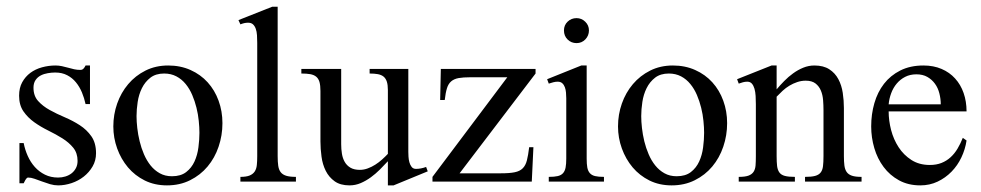

<svg xmlns="http://www.w3.org/2000/svg" viewBox="-20 -543 2932 574"><path d="M267.1 -85Q267.1 -63 256.8 -45.4Q246.6 -27.8 230.5 -15.1Q214.4 -2.4 194.1 4.4Q173.8 11.2 153.8 11.2Q142.1 11.2 129.6 7.6Q117.2 3.9 105.5 -0.5Q93.8 -4.9 83.3 -8.5Q72.8 -12.2 64 -12.2Q61.5 -12.2 59.6 -10Q57.6 -7.8 55.9 -5.1Q54.2 -2.4 53 0.5Q51.8 3.4 50.8 4.9H38.1V-115.2H50.8Q54.7 -95.2 63 -76.7Q71.3 -58.1 84.2 -43.7Q97.2 -29.3 114.5 -20.8Q131.8 -12.2 153.8 -12.2Q165 -12.2 175.5 -15.4Q186 -18.6 194.1 -24.9Q202.1 -31.2 207 -40.5Q211.9 -49.8 211.9 -62Q211.9 -85.4 199 -101.3Q186 -117.2 166.5 -129.4Q147 -141.6 124.5 -152.6Q102.1 -163.6 82.5 -177.5Q63 -191.4 50 -210.2Q37.1 -229 37.1 -256.8Q37.1 -280.3 46.4 -297.1Q55.7 -314 70.8 -325.2Q85.9 -336.4 105.7 -341.8Q125.5 -347.2 146 -347.2Q155.8 -347.2 165 -345.2Q174.3 -343.3 183.6 -340.6Q192.9 -337.9 201.9 -335.9Q210.9 -334 220.2 -334Q226.1 -334 229.7 -337.9Q233.4 -341.8 235.8 -347.2H249V-231.9H235.8Q231.9 -250 224.9 -266.8Q217.8 -283.7 207 -296.9Q196.3 -310.1 180.9 -318.1Q165.5 -326.2 145 -326.2Q134.3 -326.2 122.8 -324.2Q111.3 -322.3 101.8 -317.4Q92.3 -312.5 86.2 -303.5Q80.1 -294.4 80.1 -280.8Q80.1 -256.3 94 -241Q107.9 -225.6 128.7 -214.1Q149.4 -202.6 173.6 -192.4Q197.8 -182.1 218.5 -168.7Q239.3 -155.3 253.2 -135.5Q267.1 -115.7 267.1 -85Z M645 -174.8Q645 -138.2 633.5 -104.5Q622.1 -70.8 600.6 -45.2Q579.1 -19.5 548.3 -4.2Q517.6 11.2 479 11.2Q442.4 11.2 412.8 -3.4Q383.3 -18.1 362.5 -42.7Q341.8 -67.4 330.3 -99.1Q318.8 -130.9 318.8 -165Q318.8 -200.7 330.3 -233.4Q341.8 -266.1 363.3 -291.5Q384.8 -316.9 415 -332Q445.3 -347.2 482.9 -347.2Q519.5 -347.2 549.6 -333.7Q579.6 -320.3 600.8 -296.9Q622.1 -273.4 633.5 -241.9Q645 -210.4 645 -174.8ZM576.2 -146Q576.2 -162.1 574.2 -181.6Q572.3 -201.2 567.4 -220.9Q562.5 -240.7 554.7 -259Q546.9 -277.3 535.2 -291.7Q523.4 -306.2 507.3 -314.7Q491.2 -323.2 470.7 -323.2Q445.8 -323.2 429.7 -310.8Q413.6 -298.3 404.3 -279.5Q395 -260.7 391.6 -238.3Q388.2 -215.8 388.2 -195.8Q388.2 -179.7 390.4 -160.2Q392.6 -140.6 397.5 -120.6Q402.3 -100.6 410.4 -81.8Q418.5 -63 430.2 -48.3Q441.9 -33.7 457.8 -24.9Q473.6 -16.1 494.1 -16.1Q520.5 -16.1 536.6 -28.6Q552.7 -41 561.5 -60.3Q570.3 -79.6 573.2 -102.5Q576.2 -125.5 576.2 -146Z M698.7 0V-14.2Q716.3 -14.2 726.3 -18.3Q736.3 -22.5 741.5 -30.3Q746.6 -38.1 747.8 -49.6Q749 -61 749 -76.2V-414.6Q749 -426.8 748.3 -437.7Q747.6 -448.7 744.6 -457Q741.7 -465.3 736.3 -470.2Q731 -475.1 721.7 -475.1Q715.8 -475.1 710.4 -473.9Q705.1 -472.7 698.7 -470.2L692.9 -482.9L793.9 -522.9H810.1V-76.2Q810.1 -59.1 811.8 -47.4Q813.5 -35.6 819.1 -28.3Q824.7 -21 835.4 -17.6Q846.2 -14.2 864.7 -14.2V0Z M1156.7 11.2H1139.6V-61Q1128.4 -48.8 1115.7 -36.1Q1103 -23.4 1088.6 -12.9Q1074.2 -2.4 1058.3 4.4Q1042.5 11.2 1024.9 11.2Q997.6 11.2 980.5 -1Q963.4 -13.2 953.9 -32.2Q944.3 -51.3 941.2 -74.7Q938 -98.1 938 -120.1V-271Q938 -287.6 935.1 -297.9Q932.1 -308.1 925.3 -313.7Q918.5 -319.3 907.5 -321.3Q896.5 -323.2 880.9 -323.2V-336.9H1000V-111.8Q1000 -97.2 1002.2 -83.5Q1004.4 -69.8 1010.5 -59.1Q1016.6 -48.3 1027.6 -41.7Q1038.6 -35.2 1055.7 -35.2Q1067.9 -35.2 1079.6 -39.6Q1091.3 -43.9 1102.1 -50.8Q1112.8 -57.6 1122.3 -66.2Q1131.8 -74.7 1139.6 -83V-273.9Q1139.6 -289.1 1136.5 -298.8Q1133.3 -308.6 1126.7 -314Q1120.1 -319.3 1109.6 -321.3Q1099.1 -323.2 1085 -323.2V-336.9H1200.7V-88.9Q1200.7 -83.5 1201.2 -74.7Q1201.7 -65.9 1203.9 -57.9Q1206.1 -49.8 1210.7 -43.9Q1215.3 -38.1 1223.6 -38.1Q1238.3 -38.1 1253.9 -43.9L1258.8 -30.8Z M1354 -24.9H1478Q1503.9 -24.9 1519 -28.1Q1534.2 -31.2 1542.7 -39.8Q1551.3 -48.3 1555.2 -63.5Q1559.1 -78.6 1562 -103H1574.7L1569.8 0H1272.9V-14.2L1496.6 -312H1385.7Q1364.7 -312 1351.1 -309.6Q1337.4 -307.1 1328.9 -299.8Q1320.3 -292.5 1316.2 -279.1Q1312 -265.6 1309.6 -244.1H1295.9L1297.9 -336.9H1581.1V-323.2Z M1740.7 -452.1Q1740.7 -436.5 1730 -425.3Q1719.2 -414.1 1703.6 -414.1Q1688 -414.1 1677 -424.8Q1666 -435.5 1666 -452.1Q1666 -467.8 1677 -478.3Q1688 -488.8 1703.6 -488.8Q1718.8 -488.8 1729.7 -478Q1740.7 -467.3 1740.7 -452.1ZM1620.6 0V-14.2Q1637.2 -14.2 1647.5 -16.6Q1657.7 -19 1663.3 -25.4Q1668.9 -31.7 1670.9 -42.2Q1672.9 -52.7 1672.9 -68.8V-249Q1672.9 -257.3 1672.1 -266.1Q1671.4 -274.9 1668.7 -282.2Q1666 -289.6 1660.9 -294.2Q1655.8 -298.8 1647 -298.8Q1641.1 -298.8 1634.3 -297.1Q1627.4 -295.4 1620.6 -293L1615.7 -306.2L1717.8 -347.2H1733.9V-68.8Q1733.9 -52.7 1735.8 -42.2Q1737.8 -31.7 1743.4 -25.4Q1749 -19 1759 -16.6Q1769 -14.2 1785.6 -14.2V0Z M2153.8 -174.8Q2153.8 -138.2 2142.3 -104.5Q2130.9 -70.8 2109.4 -45.2Q2087.9 -19.5 2057.1 -4.2Q2026.4 11.2 1987.8 11.2Q1951.2 11.2 1921.6 -3.4Q1892.1 -18.1 1871.3 -42.7Q1850.6 -67.4 1839.1 -99.1Q1827.6 -130.9 1827.6 -165Q1827.6 -200.7 1839.1 -233.4Q1850.6 -266.1 1872.1 -291.5Q1893.6 -316.9 1923.8 -332Q1954.1 -347.2 1991.7 -347.2Q2028.3 -347.2 2058.3 -333.7Q2088.4 -320.3 2109.6 -296.9Q2130.9 -273.4 2142.3 -241.9Q2153.8 -210.4 2153.8 -174.8ZM2085 -146Q2085 -162.1 2083 -181.6Q2081.1 -201.2 2076.2 -220.9Q2071.3 -240.7 2063.5 -259Q2055.7 -277.3 2043.9 -291.7Q2032.2 -306.2 2016.1 -314.7Q2000 -323.2 1979.5 -323.2Q1954.6 -323.2 1938.5 -310.8Q1922.4 -298.3 1913.1 -279.5Q1903.8 -260.7 1900.4 -238.3Q1897 -215.8 1897 -195.8Q1897 -179.7 1899.2 -160.2Q1901.4 -140.6 1906.2 -120.6Q1911.1 -100.6 1919.2 -81.8Q1927.2 -63 1939 -48.3Q1950.7 -33.7 1966.6 -24.9Q1982.4 -16.1 2002.9 -16.1Q2029.3 -16.1 2045.4 -28.6Q2061.5 -41 2070.3 -60.3Q2079.1 -79.6 2082 -102.5Q2085 -125.5 2085 -146Z M2386.7 0V-14.2Q2405.8 -14.2 2416.7 -17.1Q2427.7 -20 2433.3 -27.1Q2439 -34.2 2440.4 -46.1Q2441.9 -58.1 2441.9 -76.2V-213.9Q2441.9 -228 2440.7 -243.7Q2439.5 -259.3 2434.1 -272.2Q2428.7 -285.2 2418 -293.5Q2407.2 -301.8 2388.7 -301.8Q2375.5 -301.8 2363.3 -297.6Q2351.1 -293.5 2340.1 -286.9Q2329.1 -280.3 2319.6 -271.5Q2310.1 -262.7 2301.8 -253.9V-76.2Q2301.8 -58.6 2303.2 -46.6Q2304.7 -34.7 2310.1 -27.3Q2315.4 -20 2326.4 -17.1Q2337.4 -14.2 2356.4 -14.2V0H2188.5V-14.2Q2207 -14.2 2217.3 -17.8Q2227.5 -21.5 2232.7 -29.1Q2237.8 -36.6 2238.8 -48.3Q2239.7 -60.1 2239.7 -76.2V-231.4Q2239.7 -244.1 2239 -256.1Q2238.3 -268.1 2235.6 -277.6Q2232.9 -287.1 2227.8 -293Q2222.7 -298.8 2213.9 -298.8Q2207.5 -298.8 2201.2 -297.1Q2194.8 -295.4 2188.5 -293L2183.6 -306.2L2286.6 -347.2H2301.8V-275.9Q2312 -288.1 2324.5 -300.8Q2336.9 -313.5 2351.1 -323.7Q2365.2 -334 2381.3 -340.6Q2397.5 -347.2 2414.6 -347.2Q2441.9 -347.2 2459.2 -335.9Q2476.6 -324.7 2486.3 -306.4Q2496.1 -288.1 2499.5 -265.4Q2502.9 -242.7 2502.9 -220.2V-76.2Q2502.9 -60.1 2504.4 -48.3Q2505.9 -36.6 2511 -29.1Q2516.1 -21.5 2526.6 -17.8Q2537.1 -14.2 2555.7 -14.2V0Z M2869.6 -123Q2865.7 -96.7 2854.2 -72.5Q2842.8 -48.3 2824.7 -29.8Q2806.6 -11.2 2783 0Q2759.3 11.2 2731.4 11.2Q2695.3 11.2 2667.7 -3.9Q2640.1 -19 2621.6 -43.9Q2603 -68.8 2593.8 -100.3Q2584.5 -131.8 2584.5 -165Q2584.5 -201.7 2594 -234.6Q2603.5 -267.6 2622.8 -292.5Q2642.1 -317.4 2671.6 -332.3Q2701.2 -347.2 2740.7 -347.2Q2771 -347.2 2794.9 -336.9Q2818.8 -326.7 2835.4 -308.3Q2852.1 -290 2860.8 -264.9Q2869.6 -239.7 2869.6 -210H2636.7Q2636.7 -182.6 2644 -154.3Q2651.4 -126 2666.5 -102.8Q2681.6 -79.6 2704.8 -64.7Q2728 -49.8 2759.8 -49.8Q2779.3 -49.8 2794.7 -55.9Q2810.1 -62 2822 -73Q2834 -84 2842.8 -98.9Q2851.6 -113.8 2858.4 -130.9ZM2792.5 -231Q2792.5 -247.6 2788.3 -263.9Q2784.2 -280.3 2775.1 -292.7Q2766.1 -305.2 2752.4 -313Q2738.8 -320.8 2719.7 -320.8Q2700.7 -320.8 2686 -313.2Q2671.4 -305.7 2660.9 -293.2Q2650.4 -280.8 2644.3 -264.4Q2638.2 -248 2636.7 -231Z"/></svg>

Font: Scheherazade Rohingya
Style: Regular
Weight: 400
Designer: SIL International
Foundry: SIL International
Version: Version 2.000 (build 440/429)